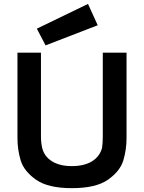

<svg xmlns="http://www.w3.org/2000/svg" viewBox="-20 -959 742 990"><path d="M70 0ZM632.5 -248.8V-687.5H510V-255Q510 -222.5 506.2 -196.2Q493.8 -151.2 453.8 -126.9Q413.8 -102.5 350 -102.5Q288.8 -102.5 248.8 -126.9Q208.8 -151.2 197.5 -196.2Q191.2 -225 191.2 -255V-687.5H70V-248.8Q70 -186.2 86.9 -131.2Q103.8 -76.2 165.6 -32.5Q227.5 11.2 350 11.2Q475 11.2 536.9 -32.5Q598.8 -76.2 615.6 -131.2Q632.5 -186.2 632.5 -248.8ZM483.8 -828.8 215 -725 170 -811.2 433.8 -938.8Z"/></svg>

Font: Cambay
Style: Bold
Weight: 700
Designer: Pooja Saxena
Foundry: Pooja Saxena
Version: Version 1.096;PS 001.096;hotconv 1.0.70;makeotf.lib2.5.58329